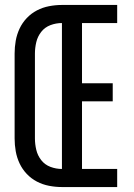

<svg xmlns="http://www.w3.org/2000/svg" viewBox="-20 -755 540 775"><path d="M230 0V-735H453V-662H311V-419H435V-346H311V-73H453V0ZM230 0Q204 0 178 -5Q152 -10 129 -22Q106 -34 88 -53Q70 -72 59 -95.5Q48 -119 43.5 -144.5Q39 -170 39 -196V-539Q39 -565 43.5 -590.5Q48 -616 59 -639.5Q70 -663 88 -682Q106 -701 129 -713Q152 -725 178 -730Q204 -735 230 -735V-662Q206 -662 183.5 -653.5Q161 -645 146.5 -626.5Q132 -608 126.5 -585Q121 -562 121 -539V-196Q121 -173 126.5 -150Q132 -127 146.5 -108.5Q161 -90 183.5 -81.5Q206 -73 230 -73Z"/></svg>

Font: Iosevka Fixed Medium
Style: Regular
Weight: 500
Monospace: yes
Designer: Belleve Invis
Foundry: Belleve Invis
Version: Version 32.3.0